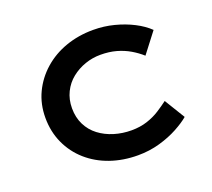

<svg xmlns="http://www.w3.org/2000/svg" viewBox="-122 -870 1149 1039"><g transform="rotate(-20 453.0 -350.5)"><path d="M506 10Q421 10 347.5 -15.5Q274 -41 219 -89.5Q164 -138 133.5 -205Q103 -272 103 -352Q103 -430 134 -495.5Q165 -561 220.5 -610Q276 -659 349.5 -685Q423 -711 508 -711Q570 -711 628 -696Q686 -681 734.5 -656Q783 -631 816 -599L727 -483Q699 -508 665 -528Q631 -548 590 -559.5Q549 -571 499 -571Q453 -571 410 -556Q367 -541 332 -513Q297 -485 276.5 -443.5Q256 -402 256 -351Q256 -298 277 -256Q298 -214 335 -186Q372 -158 419.5 -143.5Q467 -129 519 -129Q569 -129 610 -142.5Q651 -156 683.5 -177Q716 -198 741 -217L813 -99Q785 -75 738 -49.5Q691 -24 631.5 -7Q572 10 506 10Z"/></g></svg>

Font: Lexend Peta SemiBold
Style: Regular
Weight: 600
Designer: Bonnie Shaver-Troup, Thomas Jockin
Foundry: Lexend
Version: Version 1.007